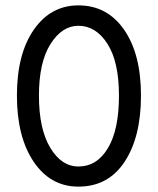

<svg xmlns="http://www.w3.org/2000/svg" viewBox="-20 -685 588 715"><path d="M505 -329Q505 -175 444 -82.5Q383 10 272 10Q168 10 105.5 -82.5Q43 -175 43 -329Q43 -484 106 -574.5Q169 -665 272 -665Q379 -665 442 -574.5Q505 -484 505 -329ZM272 -65Q341 -65 382 -133.5Q423 -202 423 -329Q423 -455 380 -522Q337 -589 272 -589Q211 -589 168 -521Q125 -453 125 -329Q125 -205 167 -135Q209 -65 272 -65Z"/></svg>

Font: Hind Siliguri Fixed
Style: Regular
Weight: 400
Designer: Jyotish Sonowal
Foundry: Indian Type Foundry
Version: Version 1.001;October 28, 2021;FontCreator 12.0.0.2565 64-bi